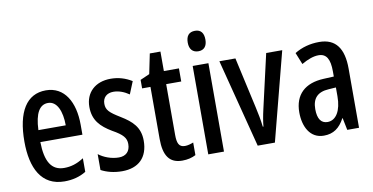

<svg xmlns="http://www.w3.org/2000/svg" viewBox="-73 -946 2244 1155"><g transform="rotate(-10 1049.0 -368.0)"><path d="M221 -549C103 -549 41 -449 41 -267C41 -106 97 10 238 10C287 10 331 -1 370 -25V-108C328 -81 291 -70 250 -70C173 -70 137 -128 135 -248H392V-309C392 -447 335 -549 221 -549ZM221 -472C276 -472 303 -406 303 -321H136C140 -425 170 -472 221 -472Z M749 -149C749 -231 704 -272 637 -313C573 -352 554 -370 554 -408C554 -446 579 -470 620 -470C653 -470 686 -457 715 -437L746 -513C707 -537 665 -550 617 -550C523 -550 462 -493 462 -405C462 -323 505 -280 572 -240C635 -205 654 -182 654 -145C654 -100 628 -75 585 -75C539 -75 493 -93 462 -117V-20C496 -2 539 10 590 10C690 10 749 -46 749 -149Z M988 -74C951 -74 941 -100 941 -150V-460H1033V-540H941V-659H876L851 -537L794 -512V-460H845V-142C845 -40 879 10 957 10C990 10 1017 3 1040 -9V-86C1022 -79 1005 -74 988 -74Z M1167 -746C1130 -746 1112 -724 1112 -683C1112 -643 1132 -621 1167 -621C1201 -621 1220 -643 1220 -683C1220 -723 1203 -746 1167 -746ZM1213 -540H1117V0H1213Z M1419 0H1524L1664 -540H1566L1491 -212C1481 -169 1475 -132 1473 -107H1469C1464 -150 1456 -190 1447 -230L1378 -540H1280Z M1891 -550C1835 -550 1784 -536 1740 -509L1769 -437C1809 -460 1843 -472 1873 -472C1922 -472 1942 -436 1942 -361V-330L1879 -327C1765 -322 1700 -262 1700 -153C1700 -68 1737 10 1822 10C1881 10 1919 -18 1949 -74H1951L1966 0H2038V-362C2038 -483 1993 -550 1891 -550ZM1898 -260 1943 -263V-209C1943 -121 1910 -67 1858 -67C1820 -67 1798 -95 1798 -156C1798 -222 1830 -256 1898 -260Z"/></g></svg>

Font: Noto Sans Myanmar UI ExtraCondensed Medium
Style: Regular
Weight: 500
Width: 2
Designer: Monotype Design Team
Foundry: Monotype Imaging Inc.
Version: Version 2.103